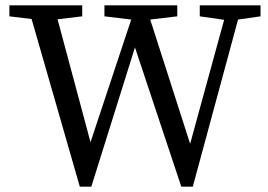

<svg xmlns="http://www.w3.org/2000/svg" viewBox="-20 -690 1002 717"><path d="M726 -629V-670H953V-629L869 -617L700 7H657L484 -513L321 7H278L98 -619L15 -629V-670H287V-629L195 -618L318 -159L470 -617L370 -629V-670H642V-629L541 -617L690 -153L817 -616Z"/></svg>

Font: Source Serif 4
Style: Regular
Weight: 400
Designer: Frank Grießhammer
Foundry: Adobe
Version: Version 4.005;hotconv 1.1.0;makeotfexe 2.6.0